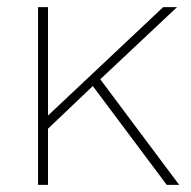

<svg xmlns="http://www.w3.org/2000/svg" viewBox="-20 -520 538 540"><path d="M115 -500V-195L439 -500H478L262 -297L484 0H449L241 -278L115 -158V0H87V-500Z"/></svg>

Font: Work Sans ExtraLight
Style: Regular
Weight: 200
Designer: Wei Huang
Foundry: Wei Huang
Version: Version 2.010; ttfautohint (v1.8.3)